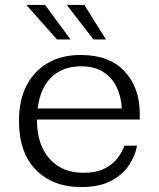

<svg xmlns="http://www.w3.org/2000/svg" viewBox="-20 -747 647 779"><path d="M211 -587 87 -727H163L266 -587ZM359 -587 251 -727H322L410 -587ZM308 12Q195 12 126 -57.5Q57 -127 57 -256Q57 -342 88.5 -401.5Q120 -461 176 -492.5Q232 -524 307 -524Q424 -524 485.5 -457.5Q547 -391 547 -286V-262H130V-259Q130 -161 180.5 -103.5Q231 -46 318 -46Q372 -46 406 -64Q440 -82 458.5 -107.5Q477 -133 485 -156H536Q530 -119 505.5 -80Q481 -41 433 -14.5Q385 12 308 12ZM474 -307Q472 -354 453.5 -393Q435 -432 399 -455Q363 -478 309 -478Q235 -478 189 -434Q143 -390 133 -307Z"/></svg>

Font: Montagu Slab 16pt Light
Style: Regular
Weight: 300
Designer: Florian Karsten
Foundry: Florian Karsten
Version: Version 1.000; ttfautohint (v1.8.3)